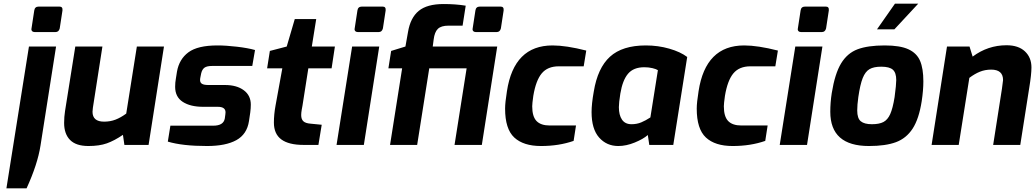

<svg xmlns="http://www.w3.org/2000/svg" viewBox="-20 -791 5650 1048"><path d="M152 -636 167 -734Q170 -755 191 -755H305Q323 -755 321 -734L306 -636Q301 -616 283 -616H169Q160 -616 155 -621.5Q150 -627 152 -636ZM138 -537H286L201 4Q185 106 125 237H15Z M330 -120Q330 -153 335 -185L391 -537H539L487 -203Q485 -189 485 -181Q485 -127 548 -127Q582 -127 610.5 -138Q639 -149 669 -171L727 -537H875L791 0H659L651 -55Q604 -23 563 -8.5Q522 6 463 6Q395 6 362.5 -27Q330 -60 330 -120Z M896 -18 910 -105H1144Q1200 -105 1207 -144L1210 -166L1211 -178Q1211 -208 1169 -208H1089Q1019 -208 977.5 -235Q936 -262 936 -317Q936 -341 940 -362L946 -400Q958 -468 1008.5 -505.5Q1059 -543 1167 -543Q1214 -543 1273.5 -536Q1333 -529 1372 -518L1357 -431H1138Q1109 -431 1096 -421.5Q1083 -412 1078 -390L1075 -375Q1072 -362 1072 -354Q1072 -340 1082.5 -333.5Q1093 -327 1118 -327H1208Q1272 -327 1310.5 -298.5Q1349 -270 1349 -220Q1349 -200 1346 -177L1339 -130Q1328 -58 1270 -26Q1212 6 1110 6Q976 6 896 -18Z M1475 -122Q1475 -166 1484 -215L1521 -418H1438L1453 -513L1545 -537L1589 -687H1706L1682 -537H1808L1790 -418H1663L1631 -214Q1630 -210 1627 -192.5Q1624 -175 1624 -163Q1624 -140 1636 -129Q1648 -118 1675 -116L1736 -110L1718 0H1637Q1556 0 1515.5 -30Q1475 -60 1475 -122Z M1916 -636 1931 -734Q1934 -755 1955 -755H2069Q2087 -755 2085 -734L2070 -636Q2065 -616 2047 -616H1933Q1924 -616 1919 -621.5Q1914 -627 1916 -636ZM1902 -537H2050L1966 0H1817Z M2610 0H2461L2527 -418H2323L2257 0H2109L2175 -418H2100L2115 -513L2193 -537L2207 -616Q2220 -694 2265.5 -731.5Q2311 -769 2401 -769Q2468 -769 2522 -760L2505 -651H2428Q2388 -651 2370 -633.5Q2352 -616 2347 -575L2342 -537H2694ZM2729 -734 2714 -636Q2709 -616 2691 -616H2577Q2568 -616 2563 -621.5Q2558 -627 2560 -636L2575 -734Q2578 -755 2599 -755H2713Q2731 -755 2729 -734Z M2737 -198Q2737 -231 2747 -293Q2785 -543 2996 -543Q3070 -543 3180 -515L3166 -429H3030Q2969 -429 2937 -390.5Q2905 -352 2891 -268Q2885 -226 2885 -211Q2885 -155 2908.5 -130.5Q2932 -106 2981 -106H3124L3111 -22Q3031 6 2933 6Q2837 6 2787 -40.5Q2737 -87 2737 -198Z M3209 -179Q3209 -224 3221 -291Q3242 -420 3309.5 -481.5Q3377 -543 3505 -543Q3572 -543 3633 -525.5Q3694 -508 3731 -480L3655 0H3524L3516 -54Q3491 -32 3444.5 -13Q3398 6 3355 6Q3291 6 3250 -40.5Q3209 -87 3209 -179ZM3530 -150 3571 -408Q3562 -414 3541.5 -419Q3521 -424 3497 -424Q3438 -424 3408 -388.5Q3378 -353 3366 -280Q3358 -230 3358 -206Q3358 -163 3375 -138Q3392 -113 3427 -113Q3456 -113 3480 -123Q3504 -133 3530 -150Z M3783 -198Q3783 -231 3793 -293Q3831 -543 4042 -543Q4116 -543 4226 -515L4212 -429H4076Q4015 -429 3983 -390.5Q3951 -352 3937 -268Q3931 -226 3931 -211Q3931 -155 3954.5 -130.5Q3978 -106 4027 -106H4170L4157 -22Q4077 6 3979 6Q3883 6 3833 -40.5Q3783 -87 3783 -198Z M4335 -636 4350 -734Q4353 -755 4374 -755H4488Q4506 -755 4504 -734L4489 -636Q4484 -616 4466 -616H4352Q4343 -616 4338 -621.5Q4333 -627 4335 -636ZM4321 -537H4469L4385 0H4236Z M4512 -181Q4512 -232 4520 -283Q4537 -389 4571 -445Q4605 -501 4661 -522Q4717 -543 4809 -543Q4893 -543 4938.5 -522Q4984 -501 5002 -459Q5020 -417 5020 -347Q5020 -298 5011 -239Q4996 -142 4961.5 -89Q4927 -36 4870.5 -15Q4814 6 4723 6Q4512 6 4512 -181ZM4863 -261Q4872 -329 4872 -354Q4872 -394 4853.5 -410.5Q4835 -427 4790 -427Q4749 -427 4726 -413.5Q4703 -400 4689 -365Q4675 -330 4665 -261Q4659 -218 4659 -188Q4659 -145 4678.5 -129Q4698 -113 4739 -113Q4779 -113 4802 -125Q4825 -137 4839 -168Q4853 -199 4863 -261ZM4865 -771H4992L4862 -631H4767Z M5149 -537H5272L5289 -482Q5372 -544 5474 -544Q5539 -544 5574.5 -510.5Q5610 -477 5610 -423Q5610 -385 5598 -312L5549 0H5401L5449 -307Q5455 -349 5455 -354Q5455 -411 5390 -411Q5357 -411 5328.5 -399.5Q5300 -388 5271 -366L5213 0H5065Z"/></svg>

Font: Exo
Style: Bold Italic
Weight: 700
Italic angle: -9°
Designer: Natanael Gama
Foundry: Natanael Gama
Version: Version 1.500; ttfautohint (v1.6)